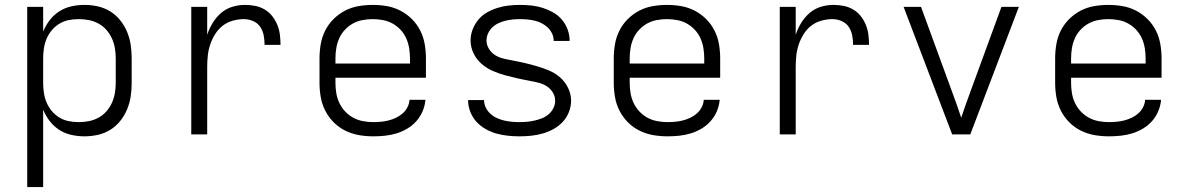

<svg xmlns="http://www.w3.org/2000/svg" viewBox="-20 -548 4840 783"><path d="M91 215V-520H156V-419Q166 -444 182.5 -465.5Q199 -487 221.5 -501.5Q244 -516 270.5 -522Q297 -528 324 -528Q352 -528 379 -522Q406 -516 429.5 -501.5Q453 -487 470.5 -465Q488 -443 498.5 -417.5Q509 -392 513 -365Q517 -338 517 -310V-210Q517 -182 513 -155Q509 -128 498.5 -102.5Q488 -77 470.5 -55Q453 -33 429.5 -18.5Q406 -4 379 2Q352 8 324 8Q297 8 270.5 2Q244 -4 221.5 -18.5Q199 -33 182.5 -54.5Q166 -76 156 -101V215ZM301 -50Q322 -50 342.5 -54Q363 -58 381.5 -68Q400 -78 414 -94Q428 -110 436.5 -129Q445 -148 448.5 -168.5Q452 -189 452 -210V-310Q452 -331 448.5 -351.5Q445 -372 436.5 -391Q428 -410 414 -426Q400 -442 381.5 -452Q363 -462 342.5 -466Q322 -470 301 -470Q280 -470 260 -466Q240 -462 222.5 -451.5Q205 -441 191.5 -425Q178 -409 170 -390Q162 -371 159 -350.5Q156 -330 156 -310V-210Q156 -190 159 -169.5Q162 -149 170 -130Q178 -111 191.5 -95Q205 -79 222.5 -68.5Q240 -58 260 -54Q280 -50 301 -50Z M760 0V-520H825V-406Q833 -431 847 -454Q861 -477 881 -494.5Q901 -512 926.5 -520Q952 -528 979 -528Q1000 -528 1020.5 -524Q1041 -520 1059 -509.5Q1077 -499 1090 -482.5Q1103 -466 1111 -446.5Q1119 -427 1121.5 -406Q1124 -385 1124 -365H1059Q1059 -384 1055.5 -403Q1052 -422 1041.5 -438Q1031 -454 1012.5 -462Q994 -470 975 -470Q952 -470 929 -463.5Q906 -457 888 -443Q870 -429 857.5 -409Q845 -389 837.5 -367Q830 -345 827.5 -322Q825 -299 825 -276V0Z M1502 8Q1473 8 1444 3Q1415 -2 1388.5 -15Q1362 -28 1341 -49Q1320 -70 1306.5 -96.5Q1293 -123 1288 -152Q1283 -181 1283 -210V-310Q1283 -339 1288 -368Q1293 -397 1306 -423Q1319 -449 1340 -470Q1361 -491 1387 -504.5Q1413 -518 1442 -523Q1471 -528 1500 -528Q1529 -528 1558 -523Q1587 -518 1613 -504.5Q1639 -491 1660 -470Q1681 -449 1694 -423Q1707 -397 1712 -368Q1717 -339 1717 -310V-231H1348V-210Q1348 -189 1351.5 -168Q1355 -147 1364 -128Q1373 -109 1387.5 -93.5Q1402 -78 1420.5 -68Q1439 -58 1460 -54Q1481 -50 1502 -50Q1518 -50 1534 -51.5Q1550 -53 1565.5 -57Q1581 -61 1595.5 -68Q1610 -75 1622 -85.5Q1634 -96 1641.5 -110.5Q1649 -125 1650 -141H1715Q1713 -117 1703.5 -94.5Q1694 -72 1678 -54Q1662 -36 1641 -23.5Q1620 -11 1597 -4Q1574 3 1550 5.5Q1526 8 1502 8ZM1348 -289H1652V-310Q1652 -331 1648.5 -352Q1645 -373 1636.5 -392Q1628 -411 1613.5 -426.5Q1599 -442 1581 -452Q1563 -462 1542 -466Q1521 -470 1500 -470Q1479 -470 1458 -466Q1437 -462 1419 -452Q1401 -442 1386.5 -426.5Q1372 -411 1363.5 -392Q1355 -373 1351.5 -352Q1348 -331 1348 -310Z M2099 8Q2075 8 2051 5.5Q2027 3 2004 -3.5Q1981 -10 1960 -22Q1939 -34 1923 -51.5Q1907 -69 1898 -92Q1889 -115 1889 -138Q1889 -139 1889 -139.5Q1889 -140 1889 -140H1954Q1954 -140 1954 -140Q1954 -140 1954 -140Q1954 -124 1961 -109.5Q1968 -95 1980 -84Q1992 -73 2006.5 -66.5Q2021 -60 2036 -56.5Q2051 -53 2067 -51.5Q2083 -50 2099 -50Q2114 -50 2130 -51.5Q2146 -53 2161 -56.5Q2176 -60 2191 -66Q2206 -72 2218 -82.5Q2230 -93 2237 -107.5Q2244 -122 2244 -137Q2244 -155 2235 -170Q2226 -185 2211.5 -195Q2197 -205 2180.5 -209.5Q2164 -214 2147 -217H2146Q2119 -222 2092.5 -228Q2066 -234 2040 -241Q2014 -248 1989 -259Q1964 -270 1943.5 -288Q1923 -306 1911 -331Q1899 -356 1899 -383Q1899 -406 1907.5 -428Q1916 -450 1931 -468Q1946 -486 1966.5 -497.5Q1987 -509 2009.5 -516Q2032 -523 2055 -525.5Q2078 -528 2101 -528Q2124 -528 2147.5 -525.5Q2171 -523 2193 -516Q2215 -509 2235.5 -497.5Q2256 -486 2271 -468.5Q2286 -451 2294.5 -428.5Q2303 -406 2303 -383Q2303 -383 2303 -382.5Q2303 -382 2303 -381H2238Q2238 -381 2238 -381.5Q2238 -382 2238 -382Q2238 -397 2231.5 -411Q2225 -425 2214 -435.5Q2203 -446 2189.5 -453Q2176 -460 2161.5 -463.5Q2147 -467 2131.5 -468.5Q2116 -470 2101 -470Q2086 -470 2071 -468.5Q2056 -467 2041.5 -463.5Q2027 -460 2013 -453.5Q1999 -447 1988 -436.5Q1977 -426 1970.5 -412Q1964 -398 1964 -383Q1964 -366 1973 -350.5Q1982 -335 1996.5 -325Q2011 -315 2028 -310.5Q2045 -306 2062 -303H2063Q2090 -298 2116 -292Q2142 -286 2168 -278.5Q2194 -271 2219 -260.5Q2244 -250 2264.5 -232Q2285 -214 2297 -189Q2309 -164 2309 -137Q2309 -114 2300 -91Q2291 -68 2274.5 -50.5Q2258 -33 2237 -21.5Q2216 -10 2193 -3.5Q2170 3 2146.5 5.5Q2123 8 2099 8Z M2702 8Q2673 8 2644 3Q2615 -2 2588.5 -15Q2562 -28 2541 -49Q2520 -70 2506.5 -96.5Q2493 -123 2488 -152Q2483 -181 2483 -210V-310Q2483 -339 2488 -368Q2493 -397 2506 -423Q2519 -449 2540 -470Q2561 -491 2587 -504.5Q2613 -518 2642 -523Q2671 -528 2700 -528Q2729 -528 2758 -523Q2787 -518 2813 -504.5Q2839 -491 2860 -470Q2881 -449 2894 -423Q2907 -397 2912 -368Q2917 -339 2917 -310V-231H2548V-210Q2548 -189 2551.5 -168Q2555 -147 2564 -128Q2573 -109 2587.5 -93.5Q2602 -78 2620.5 -68Q2639 -58 2660 -54Q2681 -50 2702 -50Q2718 -50 2734 -51.5Q2750 -53 2765.5 -57Q2781 -61 2795.5 -68Q2810 -75 2822 -85.5Q2834 -96 2841.5 -110.5Q2849 -125 2850 -141H2915Q2913 -117 2903.5 -94.5Q2894 -72 2878 -54Q2862 -36 2841 -23.5Q2820 -11 2797 -4Q2774 3 2750 5.5Q2726 8 2702 8ZM2548 -289H2852V-310Q2852 -331 2848.5 -352Q2845 -373 2836.5 -392Q2828 -411 2813.5 -426.5Q2799 -442 2781 -452Q2763 -462 2742 -466Q2721 -470 2700 -470Q2679 -470 2658 -466Q2637 -462 2619 -452Q2601 -442 2586.5 -426.5Q2572 -411 2563.5 -392Q2555 -373 2551.5 -352Q2548 -331 2548 -310Z M3160 0V-520H3225V-406Q3233 -431 3247 -454Q3261 -477 3281 -494.5Q3301 -512 3326.5 -520Q3352 -528 3379 -528Q3400 -528 3420.5 -524Q3441 -520 3459 -509.5Q3477 -499 3490 -482.5Q3503 -466 3511 -446.5Q3519 -427 3521.5 -406Q3524 -385 3524 -365H3459Q3459 -384 3455.5 -403Q3452 -422 3441.5 -438Q3431 -454 3412.5 -462Q3394 -470 3375 -470Q3352 -470 3329 -463.5Q3306 -457 3288 -443Q3270 -429 3257.5 -409Q3245 -389 3237.5 -367Q3230 -345 3227.5 -322Q3225 -299 3225 -276V0Z M3863 0 3665 -520H3736L3863 -173Q3873 -147 3882 -120.5Q3891 -94 3900 -68Q3909 -94 3918 -120.5Q3927 -147 3937 -173L4064 -520H4135L3937 0Z M4502 8Q4473 8 4444 3Q4415 -2 4388.5 -15Q4362 -28 4341 -49Q4320 -70 4306.5 -96.5Q4293 -123 4288 -152Q4283 -181 4283 -210V-310Q4283 -339 4288 -368Q4293 -397 4306 -423Q4319 -449 4340 -470Q4361 -491 4387 -504.5Q4413 -518 4442 -523Q4471 -528 4500 -528Q4529 -528 4558 -523Q4587 -518 4613 -504.5Q4639 -491 4660 -470Q4681 -449 4694 -423Q4707 -397 4712 -368Q4717 -339 4717 -310V-231H4348V-210Q4348 -189 4351.5 -168Q4355 -147 4364 -128Q4373 -109 4387.5 -93.5Q4402 -78 4420.5 -68Q4439 -58 4460 -54Q4481 -50 4502 -50Q4518 -50 4534 -51.5Q4550 -53 4565.5 -57Q4581 -61 4595.5 -68Q4610 -75 4622 -85.5Q4634 -96 4641.5 -110.5Q4649 -125 4650 -141H4715Q4713 -117 4703.5 -94.5Q4694 -72 4678 -54Q4662 -36 4641 -23.5Q4620 -11 4597 -4Q4574 3 4550 5.5Q4526 8 4502 8ZM4348 -289H4652V-310Q4652 -331 4648.5 -352Q4645 -373 4636.5 -392Q4628 -411 4613.5 -426.5Q4599 -442 4581 -452Q4563 -462 4542 -466Q4521 -470 4500 -470Q4479 -470 4458 -466Q4437 -462 4419 -452Q4401 -442 4386.5 -426.5Q4372 -411 4363.5 -392Q4355 -373 4351.5 -352Q4348 -331 4348 -310Z"/></svg>

Font: Iosevka Custom Light Extended
Style: Regular
Weight: 300
Width: 7
Monospace: yes
Designer: Belleve Invis
Foundry: Belleve Invis
Version: Version 11.2.4; ttfautohint (v1.8.4)